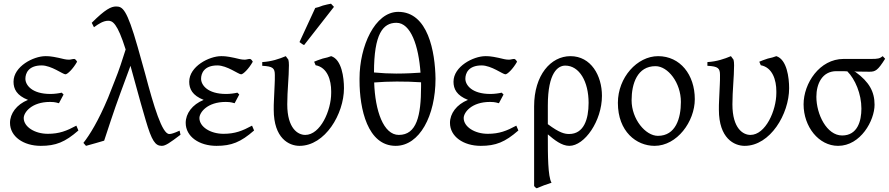

<svg xmlns="http://www.w3.org/2000/svg" viewBox="-20 -772 4796 1036"><path d="M353 -450C344 -450 334 -451 326 -453L296 -460C254 -469 239 -469 225 -469C161 -469 53 -414 53 -331C53 -292 70 -257 131 -233C69 -208 34 -159 34 -109C34 -35 107 15 200 15C281 15 331 -5 403 -68L392 -94C340 -66 300 -50 238 -50C167 -50 108 -88 108 -135C108 -165 150 -222 250 -222C260 -222 275 -222 298 -215L323 -262L313 -272C296 -268 272 -265 252 -265C151 -265 117 -314 117 -347C117 -376 133 -419 205 -419C257 -419 319 -371 333 -371C344 -371 374 -400 396 -439C390 -450 385 -453 381 -454C372 -454 361 -450 353 -450Z M954 -45 949 -67 928 -58C908 -50 900 -49 893 -49C855 -49 810 -197 763 -375L723 -518C664 -725 641 -737 606 -737C580 -737 548 -722 475 -649L487 -625C513 -644 538 -660 564 -660C587 -660 613 -648 658 -505C641 -451 622 -392 600 -338L563 -244C510 -118 464 -44 430 -1L444 15C454 13 542 -13 542 -13L578 -122C611 -222 648 -319 684 -417C693 -388 731 -241 766 -124C799 -11 818 15 853 15C873 15 896 -1 954 -45Z M1301 -450C1292 -450 1282 -451 1274 -453L1244 -460C1202 -469 1187 -469 1173 -469C1109 -469 1001 -414 1001 -331C1001 -292 1018 -257 1079 -233C1017 -208 982 -159 982 -109C982 -35 1055 15 1148 15C1229 15 1279 -5 1351 -68L1340 -94C1288 -66 1248 -50 1186 -50C1115 -50 1056 -88 1056 -135C1056 -165 1098 -222 1198 -222C1208 -222 1223 -222 1246 -215L1271 -262L1261 -272C1244 -268 1220 -265 1200 -265C1099 -265 1065 -314 1065 -347C1065 -376 1081 -419 1153 -419C1205 -419 1267 -371 1281 -371C1292 -371 1322 -400 1344 -439C1338 -450 1333 -453 1329 -454C1320 -454 1309 -450 1301 -450Z M1767 -469C1761 -467 1754 -465 1746 -462L1721 -456C1702 -450 1684 -443 1675 -439L1683 -420C1747 -408 1767 -339 1767 -280V-270C1767 -176 1709 -44 1627 -44C1588 -44 1530 -78 1530 -209C1530 -283 1539 -356 1539 -420C1539 -432 1538 -443 1536 -450L1522 -469C1486 -454 1446 -440 1395 -437V-417C1453 -414 1463 -404 1463 -367C1463 -349 1463 -332 1462 -317L1458 -228C1457 -213 1457 -197 1457 -180C1457 -25 1540 15 1596 15C1734 15 1836 -157 1836 -296C1836 -353 1824 -451 1767 -469ZM1621 -529 1782 -735 1766 -752C1757 -750 1757 -750 1746 -748L1722 -742L1700 -734C1693 -732 1686 -730 1681 -729L1596 -545C1604 -540 1613 -531 1621 -529Z M2249 -380C2223 -378 2171 -375 2118 -375C2080 -375 2040 -377 1998 -381C1998 -589 2046 -649 2119 -649C2197 -649 2239 -523 2249 -380ZM1999 -327C2036 -330 2080 -332 2121 -332C2165 -332 2210 -331 2252 -328V-305C2252 -147 2228 -44 2132 -44C2049 -44 2004 -174 1999 -327ZM1920 -349V-337C1920 -185 1963 15 2115 15C2244 15 2330 -148 2330 -347C2328 -492 2290 -708 2129 -708C2002 -708 1920 -521 1920 -349Z M2727 -450C2718 -450 2708 -451 2700 -453L2670 -460C2628 -469 2613 -469 2599 -469C2535 -469 2427 -414 2427 -331C2427 -292 2444 -257 2505 -233C2443 -208 2408 -159 2408 -109C2408 -35 2481 15 2574 15C2655 15 2705 -5 2777 -68L2766 -94C2714 -66 2674 -50 2612 -50C2541 -50 2482 -88 2482 -135C2482 -165 2524 -222 2624 -222C2634 -222 2649 -222 2672 -215L2697 -262L2687 -272C2670 -268 2646 -265 2626 -265C2525 -265 2491 -314 2491 -347C2491 -376 2507 -419 2579 -419C2631 -419 2693 -371 2707 -371C2718 -371 2748 -400 2770 -439C2764 -450 2759 -453 2755 -454C2746 -454 2735 -450 2727 -450Z M3030 -418C3106 -418 3156 -332 3156 -217C3156 -128 3130 -49 3051 -49C3028 -49 3000 -54 2936 -102V-203C2936 -383 2992 -418 3030 -418ZM3058 -469C2952 -469 2862 -367 2862 -198V232C2868 239 2870 241 2876 244L2915 228L2956 214C2936 181 2936 62 2936 -35V-47C2971 -17 3011 15 3052 15C3134 15 3228 -119 3228 -255C3228 -364 3169 -469 3058 -469Z M3530 -39C3463 -39 3388 -129 3388 -231C3388 -321 3419 -415 3517 -415C3584 -415 3654 -326 3654 -222C3654 -134 3626 -39 3530 -39ZM3531 -469C3418 -469 3314 -354 3314 -217C3314 -62 3414 15 3512 15C3633 15 3729 -116 3729 -237C3729 -369 3650 -469 3531 -469Z M4169 -469C4163 -467 4156 -465 4148 -462L4123 -456C4104 -450 4086 -443 4077 -439L4085 -420C4149 -408 4169 -339 4169 -280V-270C4169 -176 4111 -44 4029 -44C3990 -44 3932 -78 3932 -209C3932 -283 3941 -356 3941 -420C3941 -432 3940 -443 3938 -450L3924 -469C3888 -454 3848 -440 3797 -437V-417C3855 -414 3865 -404 3865 -367C3865 -349 3865 -332 3864 -317L3860 -228C3859 -213 3859 -197 3859 -180C3859 -25 3942 15 3998 15C4136 15 4238 -157 4238 -296C4238 -353 4226 -451 4169 -469Z M4524 -41C4441 -41 4385 -155 4385 -250C4385 -319 4416 -388 4493 -388H4517C4527 -388 4539 -388 4552 -387C4594 -345 4628 -266 4628 -186C4628 -119 4607 -41 4524 -41ZM4756 -455 4743 -469C4727 -456 4717 -454 4681 -454H4532C4402 -454 4316 -322 4316 -209C4316 -88 4398 15 4502 15C4624 15 4699 -122 4699 -207C4699 -277 4670 -330 4597 -383C4595 -384 4592 -385 4589 -386C4630 -386 4638 -385 4671 -385C4703 -385 4716 -391 4756 -455Z"/></svg>

Font: Temporarium
Style: Regular
Weight: 400
Version: Version 1.1